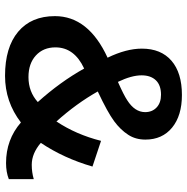

<svg xmlns="http://www.w3.org/2000/svg" viewBox="-10 -722 742 762"><g transform="rotate(90 361.0 -341.0)"><path d="M44 -188Q44 -321 209 -397Q173 -471 173 -533Q173 -609 221 -650.5Q269 -692 357 -692Q439 -692 486.5 -653Q534 -614 534 -547Q534 -508 515 -479Q495 -448 461 -423Q426 -397 343 -358Q391 -273 462 -194Q514 -272 539 -371L641 -337Q608 -223 547 -132Q589 -96 634 -96Q664 -96 691 -104V-5Q663 6 627 6Q534 6 466 -53Q384 10 281 10Q168 10 106 -42Q44 -94 44 -188ZM425 -546Q425 -574 406.5 -591.5Q388 -609 356 -609Q318 -609 298.5 -588.5Q279 -568 279 -532Q279 -492 305 -438Q357 -461 378 -475Q425 -505 425 -546ZM385 -120Q305 -209 252 -304Q168 -265 168 -190Q168 -142 200 -112.5Q232 -83 286 -83Q344 -83 385 -120Z"/></g></svg>

Font: Libra Sans
Style: Bold
Weight: 700
Foundry: Context Ltd
Version: Version 1.000